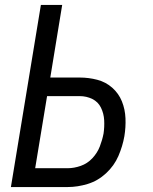

<svg xmlns="http://www.w3.org/2000/svg" viewBox="-20 -755 616 775"><path d="M24 0H253Q293 0 334 -12.5Q375 -25 408 -55.5Q441 -86 458 -125.5Q475 -165 482 -205Q488 -241 486.5 -277.5Q485 -314 472 -346Q459 -378 433 -401Q407 -424 372.5 -433Q338 -442 302 -442H183L231 -735H145ZM122 -76 170 -367H302Q329 -367 352.5 -355.5Q376 -344 387.5 -320.5Q399 -297 400.5 -270Q402 -243 398 -216Q393 -190 383 -164Q373 -138 353 -116.5Q333 -95 306 -85.5Q279 -76 253 -76Z"/></svg>

Font: Iosevka Sparkle Oblique
Style: Regular
Weight: 400
Italic angle: -9°
Designer: Belleve Invis
Foundry: Belleve Invis
Version: Version 4.5.0; ttfautohint (v1.8.3)